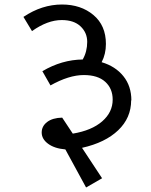

<svg xmlns="http://www.w3.org/2000/svg" viewBox="-20 -683 671 852"><path d="M563 -237 562 -238Q562 -160 504.5 -105Q447 -50 344 -27L433 108L362 149L270 -20Q222 -24 193.5 -45Q165 -66 165 -95Q165 -123 189 -141.5Q213 -160 256 -161L303 -90Q387 -104 433.5 -144.5Q480 -185 480 -241Q480 -290 447 -320Q414 -350 352 -350Q286 -350 204 -304L168 -367Q254 -418 347 -419Q367 -454 367 -497Q367 -538 337.5 -566Q308 -594 254 -594Q191 -594 122 -545L84 -608Q166 -663 255 -663Q339 -663 394.5 -616.5Q450 -570 450 -488Q450 -443 431 -407Q492 -389 527.5 -345Q563 -301 563 -237Z"/></svg>

Font: Martel Sans
Style: Regular
Weight: 400
Designer: Dan Reynolds and Mathieu Réguer
Foundry: Dan Reynolds and Mathieu Réguer
Version: Version 1.001;PS 001.001;hotconv 1.0.70;makeotf.lib2.5.58329